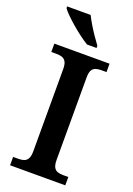

<svg xmlns="http://www.w3.org/2000/svg" viewBox="-173 -995 734 1059"><g transform="rotate(20 194.0 -465.5)"><path d="M32 0V-49H63Q81 -49 95 -53.5Q109 -58 117.5 -72.5Q126 -87 126 -116V-598Q126 -628 117.5 -642Q109 -656 95 -660.5Q81 -665 63 -665H32V-714H356V-665H325Q308 -665 293.5 -660.5Q279 -656 271 -642Q263 -628 263 -598V-116Q263 -87 271 -72.5Q279 -58 293.5 -53.5Q308 -49 325 -49H356V0ZM203 -771Q180 -785 154 -804.5Q128 -824 102.5 -846Q77 -868 57 -888Q37 -908 28 -921V-931H166Q177 -909 193 -882Q209 -855 227 -829Q245 -803 259 -784V-771Z"/></g></svg>

Font: Noto Serif Kannada SemiBold
Style: Regular
Weight: 600
Version: Version 2.003